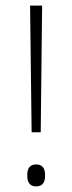

<svg xmlns="http://www.w3.org/2000/svg" viewBox="-20 -659 258 686"><path d="M125.5 -186.5H93L87.5 -639H130.5ZM109 7Q93.5 7 85.5 -2.5Q77.5 -12 77.5 -30V-35Q77.5 -53 85.5 -62.2Q93.5 -71.5 109 -71.5Q125 -71.5 133 -62.2Q141 -53 141 -35V-30Q141 -12 133 -2.5Q125 7 109 7Z"/></svg>

Font: Anek Gurmukhi Medium ExtraLight
Style: Regular
Weight: 250
Version: Version 1.003